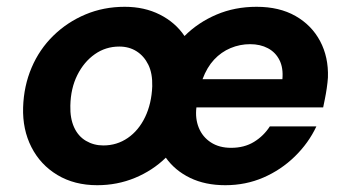

<svg xmlns="http://www.w3.org/2000/svg" viewBox="-20 -533 1023 565"><path d="M266 12Q199 12 149 -18Q99 -48 72.5 -100Q46 -152 48 -217Q50 -280 73 -334Q96 -388 137 -428Q178 -468 231.5 -490.5Q285 -513 347 -513Q405 -513 450.5 -490Q496 -467 523 -427Q563 -467 617 -490Q671 -513 735 -513Q802 -513 849.5 -486Q897 -459 922 -412Q947 -365 945 -305Q944 -290 941.5 -273Q939 -256 936 -241.5Q933 -227 931 -217H558Q554 -184 565 -157Q576 -130 600.5 -114Q625 -98 660 -98Q699 -98 727.5 -115.5Q756 -133 774 -161H911Q888 -112 847.5 -72.5Q807 -33 755 -10.5Q703 12 643 12Q584 12 539.5 -9.5Q495 -31 468 -69Q429 -31 377 -9.5Q325 12 266 12ZM284 -105Q324 -105 356 -127Q388 -149 407 -188.5Q426 -228 428 -279Q429 -317 416.5 -342.5Q404 -368 382 -382Q360 -396 331 -396Q291 -396 259 -373.5Q227 -351 207.5 -312Q188 -273 187 -222Q186 -185 198 -158.5Q210 -132 233 -118.5Q256 -105 284 -105ZM576 -300H811Q814 -333 802.5 -356Q791 -379 768.5 -391Q746 -403 716 -403Q686 -403 658.5 -391.5Q631 -380 610 -357.5Q589 -335 576 -300Z"/></svg>

Font: DM Sans 18pt
Style: Bold Italic
Weight: 700
Italic angle: -10°
Designer: Colophon Foundry, Jonny Pinhorn
Foundry: Colophon Foundry
Version: Version 4.004;gftools[0.9.30]